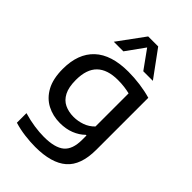

<svg xmlns="http://www.w3.org/2000/svg" viewBox="-298 -920 1261 1261"><g transform="rotate(45 333.0 -289.0)"><path d="M286.5 230Q240 230 188.5 223.5Q137 217 89 202.5V113.5Q142 129 190.2 136Q238.5 143 280 143Q381.5 143 426.5 105.2Q471.5 67.5 471.5 -21V-61.5H465.5Q434 -30.5 389.8 -13Q345.5 4.5 290.5 4.5Q224.5 4.5 170.2 -23.8Q116 -52 84 -110.5Q52 -169 52 -260.5Q52 -402.5 132.2 -477.5Q212.5 -552.5 370.5 -552.5Q424.5 -552.5 480 -545Q535.5 -537.5 583.5 -523.5V-41Q583.5 102.5 510.2 166.2Q437 230 286.5 230ZM325 -87.5Q364.5 -87.5 403.2 -101Q442 -114.5 471.5 -145V-452.5Q449.5 -458 421.5 -461.8Q393.5 -465.5 360 -465.5Q263 -465.5 213.5 -417.5Q164 -369.5 164 -270Q164 -202.5 184.8 -162.5Q205.5 -122.5 242 -105Q278.5 -87.5 325 -87.5ZM163 -623.5 298 -808H391L526 -623.5H437L344.5 -752L252 -623.5Z"/></g></svg>

Font: Encode Sans Expanded Expanded Medium
Style: Regular
Weight: 500
Width: 7
Designer: Multiple Designers
Foundry: Impallari Type
Version: Version 3.000; ttfautohint (v1.8.3) -l 8 -r 50 -G 200 -x 14 